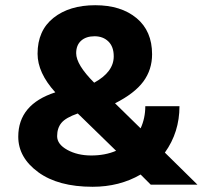

<svg xmlns="http://www.w3.org/2000/svg" viewBox="-20 -708 782 736"><path d="M425 -130Q294 -258 288 -263.5Q282 -269 278 -273Q232 -257 215.5 -237Q199 -217 199 -186Q199 -155 238 -133.5Q277 -112 330 -112Q383 -112 425 -130ZM335 8Q203 8 126.5 -48Q50 -104 50 -184Q50 -308 192 -354Q124 -429 124 -502Q124 -591 185 -639.5Q246 -688 345 -688Q444 -688 503.5 -638.5Q563 -589 563 -500Q563 -441 529.5 -395.5Q496 -350 421 -312L519 -216Q537 -255 537 -301H668Q668 -201 612 -123L737 0H558L519 -39Q438 8 335 8ZM272 -504Q272 -460 341 -391Q416 -432 416 -492Q416 -529 395.5 -549Q375 -569 342.5 -569Q310 -569 291 -552Q272 -535 272 -504Z"/></svg>

Font: Hind Colombo
Style: Bold
Weight: 700
Designer: Jyotish Sonowal, Aditi Pimprikar
Foundry: Indian Type Foundry
Version: Version 1.000;PS 1.0;hotconv 1.0.86;makeotf.lib2.5.63406; tt